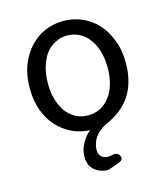

<svg xmlns="http://www.w3.org/2000/svg" viewBox="-106 -581 755 869"><g transform="rotate(-15 271.0 -146.0)"><path d="M295 206Q257 206 231 184Q205 163 205 121Q205 102 210 85Q216 69 224 54Q233 40 242 29Q252 18 261 11Q217 9 178 -9Q139 -28 109 -60Q80 -92 63 -138Q46 -184 46 -242Q46 -303 64 -350Q83 -398 114 -431Q145 -464 185 -481Q226 -498 271 -498Q316 -498 356 -481Q397 -464 428 -431Q459 -398 477 -350Q496 -303 496 -242Q496 -191 484 -152Q473 -114 452 -84Q431 -55 402 -33Q373 -12 337 4Q303 20 284 48Q266 76 266 105Q266 128 280 139Q294 151 322 147Q353 138 363 158Q374 179 343 189ZM271 -56Q302 -56 328 -69Q354 -83 372 -107Q391 -132 401 -166Q411 -200 411 -242Q411 -284 401 -318Q391 -353 372 -378Q354 -403 328 -416Q302 -430 271 -430Q240 -430 214 -416Q188 -403 169 -378Q151 -353 141 -318Q131 -284 131 -242Q131 -200 141 -166Q151 -132 169 -107Q188 -83 214 -69Q240 -56 271 -56Z"/></g></svg>

Font: Swei Gothic CJK TC Regular
Style: Regular
Weight: 400
Version: Version 2.129